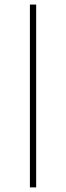

<svg xmlns="http://www.w3.org/2000/svg" viewBox="-20 -770 290 840"><path d="M138.2 -750V49.8H110.8V-750Z"/></svg>

Font: Clicker Script
Style: Regular
Weight: 400
Designer: Astigmatic (AOETI)
Foundry: Astigmatic (AOETI)
Version: Version 1.000